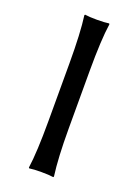

<svg xmlns="http://www.w3.org/2000/svg" viewBox="-128 -704 550 764"><g transform="rotate(20 147.0 -322.5)"><path d="M104 -444.8Q104 -573.7 94.2 -645L96.2 -647.9Q114.3 -645 147 -645Q179.7 -645 198.2 -647.9L200.2 -645Q189.9 -575.2 189.9 -444.8V-200.2Q189.9 -75.2 200.2 0L198.2 2.9Q179.7 0 147 0Q114.3 0 96.2 2.9L94.2 0Q104 -67.9 104 -200.2Z"/></g></svg>

Font: Linux Biolinum G
Style: Regular
Weight: 400
Designer: Philipp H. Poll
Foundry: Philipp H. Poll
Version: Version 1.1.0 ; ttfautohint (v1.6)